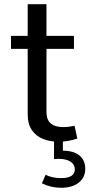

<svg xmlns="http://www.w3.org/2000/svg" viewBox="-20 -671 427 916"><path d="M386.7 133.8Q386.7 93.3 358.8 70.6Q330.8 47.9 280 47.9V-0.5H237.8V88.1Q243.4 87.4 249 87.2Q254.6 86.9 260 86.9Q295.4 86.9 316.2 100.1Q336.9 113.3 336.9 136.5Q336.9 178.7 272 178.7Q228.5 178.7 197.5 162.8L179.9 203.6Q222.9 224.9 270.8 224.9Q324.5 224.9 355.6 200.4Q386.7 176 386.7 133.8ZM335.7 -71Q324.5 -68.4 309.8 -66.5Q295.2 -64.7 281 -64.7Q243.4 -64.7 222.5 -81.9Q201.7 -99.1 201.7 -135.7V-650.9H112.1V-126.2Q112.1 -79.3 132.1 -50.3Q152.1 -21.2 185.5 -8.1Q219 5.1 259.3 5.1Q282.2 5.1 305.3 1.1Q328.4 -2.9 348.9 -10ZM32.5 -438H332.8V-499.8H32.5Z"/></svg>

Font: Estedad-FD-VF Thin
Style: Regular
Weight: 100
Designer: Amin Abedi
Version: Version 5.0